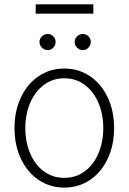

<svg xmlns="http://www.w3.org/2000/svg" viewBox="-20 -854 593 885"><path d="M46.9 -263.7Q46.9 -342.8 76.4 -405.3Q106 -467.8 158.2 -502.9Q210.4 -538.1 276.4 -538.1Q342.3 -538.1 394.5 -502.9Q446.8 -467.8 476.3 -405.3Q505.9 -342.8 505.9 -263.7Q505.9 -184.6 476.3 -122.1Q446.8 -59.6 394.5 -24.4Q342.3 10.7 276.4 10.7Q210.4 10.7 158.2 -24.4Q106 -59.6 76.4 -122.1Q46.9 -184.6 46.9 -263.7ZM456.1 -263.7Q456.1 -327.1 433.8 -379.6Q411.6 -432.1 370.8 -462.6Q330.1 -493.2 276.4 -493.2Q222.7 -493.2 181.9 -462.4Q141.1 -431.6 118.9 -379.4Q96.7 -327.1 96.7 -263.7Q96.7 -199.7 118.9 -147.2Q141.1 -94.7 181.9 -64.5Q222.7 -34.2 276.4 -34.2Q330.1 -34.2 370.8 -64.5Q411.6 -94.7 433.8 -147.2Q456.1 -199.7 456.1 -263.7ZM162.1 -660.2Q162.1 -675.3 173.3 -686.3Q184.6 -697.3 199.2 -697.3Q215.3 -697.3 225.8 -686.5Q236.3 -675.8 236.3 -660.2Q236.3 -645 225.6 -634Q214.8 -623 199.2 -623Q184.6 -623 173.3 -634.3Q162.1 -645.5 162.1 -660.2ZM324.2 -660.2Q324.2 -675.3 335.4 -686.3Q346.7 -697.3 361.3 -697.3Q377 -697.3 387.7 -686.5Q398.4 -675.8 398.4 -660.2Q398.4 -645.5 387.5 -634.3Q376.5 -623 361.3 -623Q346.7 -623 335.4 -634.3Q324.2 -645.5 324.2 -660.2ZM410.2 -791H144.5V-834H410.2Z"/></svg>

Font: Pretendard ExtraLight
Style: Regular
Weight: 200
Designer: Base glyphs from Inter by Rasmus Andersson; Hangeul glyphs from Noto Sans CJK(Source Han Sans) by Jang Soo-young and Kan
Foundry: Kil Hyung-jin
Version: Version 1.309